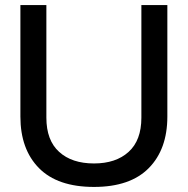

<svg xmlns="http://www.w3.org/2000/svg" viewBox="-20 -719 737 754"><path d="M349.1 15.1Q206.1 15.1 133.1 -58.8Q60.1 -132.8 60.1 -261.2V-699.2H162.1V-256.8Q162.1 -168 212.2 -122.6Q262.2 -77.1 349.1 -77.1Q435.1 -77.1 485.1 -122.6Q535.2 -168 535.2 -256.8V-699.2H637.2V-261.2Q637.2 -132.8 564.2 -58.8Q491.2 15.1 349.1 15.1Z"/></svg>

Font: Prompt
Style: Regular
Weight: 400
Designer: Katatrad Team
Foundry: CadsonDemak
Version: Version 1.000;PS 001.000;hotconv 1.0.88;makeotf.lib2.5.64775